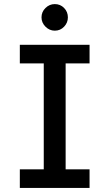

<svg xmlns="http://www.w3.org/2000/svg" viewBox="-20 -919 535 939"><path d="M77 0V-91H194V-609H77V-700H418V-609H301V-91H418V0ZM248 -769Q222 -769 202.5 -788.5Q183 -808 183 -834Q183 -861 202.5 -880Q222 -899 248 -899Q275 -899 293.5 -880Q312 -861 312 -834Q312 -808 293.5 -788.5Q275 -769 248 -769Z"/></svg>

Font: Inclusive Sans Medium
Style: Regular
Weight: 500
Designer: Olivia King
Foundry: Olivia King
Version: Version 2.004